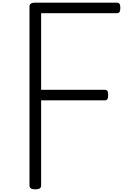

<svg xmlns="http://www.w3.org/2000/svg" viewBox="-20 -1418 958 1452"><path d="M247 14Q203 14 203 -14V-1370Q203 -1384 214 -1391Q225 -1398 247 -1398H862Q877 -1398 883.5 -1389.5Q890 -1381 890 -1358Q890 -1336 883.5 -1327Q877 -1318 862 -1318H291V-739H771Q786 -739 792 -730.5Q798 -722 798 -699Q798 -677 792 -668Q786 -659 771 -659H291V-14Q291 0 280 7Q269 14 247 14Z"/></svg>

Font: Playwrite FR Trad
Style: Regular
Weight: 400
Designer: Veronika Burian, José Scaglione
Foundry: TypeTogether
Version: Version 1.000